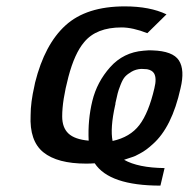

<svg xmlns="http://www.w3.org/2000/svg" viewBox="-20 -505 592 602"><path d="M88 -236 90 -246Q120 -366 185.5 -425.5Q251 -485 371 -485Q450 -485 502 -460L442 -401Q396 -419 361 -419Q282 -419 244 -373Q214 -338 194.5 -264Q175 -190 175 -140Q175 -105 194.5 -86.5Q214 -68 258 -64Q255 -129 269.5 -188.5Q284 -248 325.5 -294.5Q367 -341 430 -346Q449 -348 458 -347Q522 -345 541 -315.5Q560 -286 546 -228Q519 -106 459 -53Q448 -43 438.5 -36Q429 -29 418.5 -23.5Q408 -18 404 -16Q400 -14 385.5 -9.5Q371 -5 369 -4Q413 21 496 22L483 77Q323 77 277 7Q264 8 250 8Q160 8 116 -27.5Q72 -63 76 -144Q76 -184 88 -236ZM342 -182Q342 -177 341 -175Q325 -103 333 -63Q388 -75 417 -113Q446 -151 464 -228Q472 -260 463 -275Q457 -285 441 -288Q439 -288 432.5 -288.5Q426 -289 423 -289Q406 -288 393 -280.5Q380 -273 372.5 -265Q365 -257 358 -239Q351 -221 349 -212.5Q347 -204 342 -182Z"/></svg>

Font: Coval
Style: Italic
Weight: 400
Foundry: Context Ltd
Version: Version 001.000